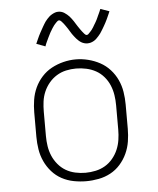

<svg xmlns="http://www.w3.org/2000/svg" viewBox="-54 -807 708 862"><g transform="rotate(-5 300.0 -376.5)"><path d="M300 8Q272 8 243.5 2.5Q215 -3 190 -16.5Q165 -30 146 -51.5Q127 -73 115 -99Q103 -125 98.5 -153.5Q94 -182 94 -210V-320Q94 -348 98.5 -376.5Q103 -405 115 -431Q127 -457 146.5 -478.5Q166 -500 191 -513.5Q216 -527 244 -534Q272 -541 300 -541Q328 -541 356 -534Q384 -527 409 -513.5Q434 -500 453.5 -478.5Q473 -457 485 -431Q497 -405 501.5 -376.5Q506 -348 506 -320V-210Q506 -182 501.5 -153.5Q497 -125 485 -99Q473 -73 454 -51.5Q435 -30 410 -16.5Q385 -3 356.5 2.5Q328 8 300 8ZM300 -30Q323 -30 346 -35Q369 -40 388.5 -51.5Q408 -63 423 -81Q438 -99 447 -120Q456 -141 459.5 -164Q463 -187 463 -210V-320Q463 -343 459.5 -366Q456 -389 447 -410.5Q438 -432 422.5 -450Q407 -468 387 -479Q367 -490 344 -495Q321 -500 298 -500Q275 -500 252.5 -495Q230 -490 210.5 -478Q191 -466 176 -448Q161 -430 152 -409Q143 -388 140 -365.5Q137 -343 137 -320V-210Q137 -187 140.5 -164Q144 -141 153 -120Q162 -99 177 -81Q192 -63 211.5 -51.5Q231 -40 254 -35Q277 -30 300 -30ZM359 -608Q352 -608 345 -610Q338 -612 332 -615.5Q326 -619 320.5 -624Q315 -629 310.5 -634Q306 -639 301.5 -645Q297 -651 293 -656.5Q289 -662 285.5 -668.5Q282 -675 277.5 -681.5Q273 -688 269 -694Q265 -700 261 -705Q257 -710 251.5 -716Q246 -722 241 -722Q237 -722 234 -719.5Q231 -717 228.5 -714.5Q226 -712 222 -707.5Q218 -703 216.5 -701Q215 -699 213.5 -696.5Q212 -694 210 -691.5Q208 -689 206.5 -686Q205 -683 203 -680Q201 -677 199 -673.5Q197 -670 195 -666Q193 -662 191 -658Q189 -654 187 -650Q185 -646 183 -641.5Q181 -637 178.5 -632Q176 -627 174 -622Q172 -617 170 -611L130 -626Q134 -635 138 -644Q142 -653 145.5 -660.5Q149 -668 153 -675Q157 -682 160.5 -688.5Q164 -695 167.5 -701Q171 -707 174 -712Q177 -717 180.5 -722Q184 -727 189.5 -733Q195 -739 200 -743.5Q205 -748 212 -752Q219 -756 226 -758.5Q233 -761 241 -761Q248 -761 255 -759Q262 -757 268 -753Q274 -749 279.5 -744.5Q285 -740 289.5 -735Q294 -730 298.5 -724Q303 -718 307 -712Q311 -706 314.5 -700Q318 -694 322.5 -687.5Q327 -681 331 -675Q335 -669 339 -664Q343 -659 348.5 -652.5Q354 -646 359 -646Q363 -646 366 -648.5Q369 -651 371.5 -654Q374 -657 378 -661Q382 -665 383.5 -667.5Q385 -670 386.5 -672Q388 -674 390 -677Q392 -680 393.5 -683Q395 -686 397 -689Q399 -692 401 -695.5Q403 -699 405 -702.5Q407 -706 409 -710Q411 -714 413 -718.5Q415 -723 417 -727.5Q419 -732 421.5 -737Q424 -742 426 -747Q428 -752 430 -757L470 -743Q466 -733 462 -724.5Q458 -716 454.5 -708Q451 -700 447 -693Q443 -686 439.5 -679.5Q436 -673 432.5 -667.5Q429 -662 426 -657Q423 -652 419.5 -647Q416 -642 410.5 -636Q405 -630 400 -625Q395 -620 388 -616Q381 -612 374 -610Q367 -608 359 -608Z"/></g></svg>

Font: Iosevka Curly Slab XLtEx
Style: Regular
Weight: 200
Width: 7
Monospace: yes
Designer: Belleve Invis
Foundry: Belleve Invis
Version: Version 11.1.0; ttfautohint (v1.8.3)